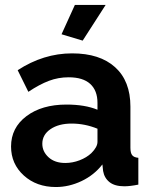

<svg xmlns="http://www.w3.org/2000/svg" viewBox="-20 -750 614 780"><path d="M315.9 -585 230 -610.8 284.2 -730H409.2ZM24.9 -154.8Q24.9 -231 87.4 -278.1Q149.9 -325.2 250 -325.2Q325.2 -325.2 376 -304.2V-332Q376 -382.3 346.4 -409.2Q316.9 -436 258.8 -436Q216.8 -436 178.7 -421.6Q140.6 -407.2 95.2 -377L51.8 -464.8Q156.7 -533.2 272.9 -533.2Q385.3 -533.2 447.5 -477.1Q509.8 -420.9 509.8 -316.9V-149.9Q509.8 -128.4 517.1 -119.4Q524.4 -110.4 542 -108.9V0Q508.3 6.8 484.9 6.8Q446.3 6.8 425 -10Q403.8 -26.9 398.9 -55.2L396 -82Q362.3 -38.6 311.3 -14.4Q260.3 9.8 207 9.8Q128.4 9.8 76.7 -37.1Q24.9 -84 24.9 -154.8ZM351.1 -127.9Q376 -152.8 376 -173.8V-227.1Q324.7 -248 271 -248Q218.3 -248 185.1 -225.3Q151.9 -202.6 151.9 -166Q151.9 -134.3 177.2 -111.1Q202.6 -87.9 245.1 -87.9Q274.9 -87.9 303.5 -98.9Q332 -109.9 351.1 -127.9Z"/></svg>

Font: Rawline
Style: Bold
Weight: 700
Designer: Matt McInerney, Pablo Impallari, Rodrigo Fuenzalida
Foundry: Matt McInerney, Pablo Impallari, Rodrigo Fuenzalida
Version: Version 4.020;PS 004.020;hotconv 1.0.88;makeotf.lib2.5.64775